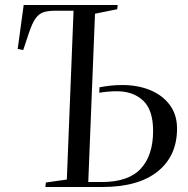

<svg xmlns="http://www.w3.org/2000/svg" viewBox="-20 -750 752 770"><path d="M275 -707H202Q173 -707 154.5 -701Q136 -695 122.5 -676Q109 -657 96 -618L73 -549L51 -554L75 -730H452L450 -713L361 -695L334 -20H388Q495 -20 544.5 -73.5Q594 -127 594 -225Q594 -309 554 -346.5Q514 -384 449 -384Q430 -384 413 -382.5Q396 -381 378 -378L379 -400Q401 -404 423 -406.5Q445 -409 470 -409Q533 -409 582.5 -388.5Q632 -368 661 -329Q690 -290 690 -234Q690 -125 612.5 -62.5Q535 0 389 0H162L164 -18L248 -30Z"/></svg>

Font: Literata 72pt
Style: Italic
Weight: 400
Italic angle: -2°
Designer: Latin by Veronika Burian and Jose Scaglione. Greek by Irene Vlachou. Cyrillic by Vera Evstafieva
Foundry: TypeTogether
Version: Version 3.002